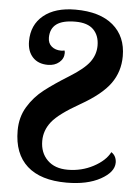

<svg xmlns="http://www.w3.org/2000/svg" viewBox="-55 -592 638 875"><g transform="rotate(5 264.0 -154.5)"><path d="M145 -411.1Q145 -385.3 162.1 -371.1Q179.2 -356.9 205.1 -356.9Q209 -356.9 212.6 -357.4Q216.3 -357.9 221.2 -358.9Q222.2 -356 222.7 -353Q223.1 -350.1 223.1 -347.2Q223.1 -321.8 202.6 -304.4Q182.1 -287.1 150.9 -287.1Q106.4 -287.1 81.3 -314.2Q56.2 -341.3 56.2 -387.2Q56.2 -461.9 109.1 -505.4Q162.1 -548.8 254.9 -548.8Q366.7 -548.8 427.2 -497.6Q487.8 -446.3 487.8 -356Q487.8 -285.2 448.5 -230.5Q409.2 -175.8 314.2 -121.8Q219.2 -67.9 187.5 -28.1Q155.8 11.7 155.8 60.1Q155.8 114.3 189.5 147.7Q223.1 181.2 282.2 181.2Q345.7 181.2 399.7 152.6Q453.6 124 474.1 84Q486.3 91.8 492.2 104Q498 116.2 498 129.9Q498 173.3 437.5 206.8Q377 240.2 282.2 240.2Q163.6 240.2 101.8 184.6Q40 128.9 40 22.9Q40 -38.6 69.1 -86.4Q98.1 -134.3 142.6 -168.7Q187 -203.1 252.9 -243.9Q318.8 -284.7 344 -318.8Q369.1 -353 369.1 -394Q369.1 -439.9 342.3 -467Q315.4 -494.1 259.8 -494.1Q201.2 -494.1 173.1 -473.4Q145 -452.6 145 -411.1Z"/></g></svg>

Font: Droid Serif
Style: Bold
Weight: 700
Designer: Monotype Design team
Foundry: Monotype Imaging Inc.
Version: Version 1.03